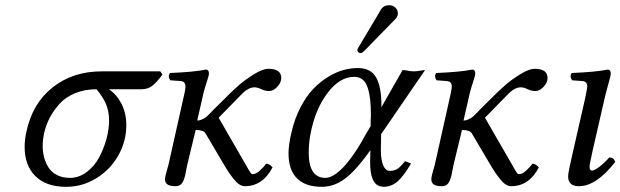

<svg xmlns="http://www.w3.org/2000/svg" viewBox="-20 -702 2372 734"><path d="M247.1 -22Q281.7 -22 311.3 -44.2Q340.8 -66.4 358.9 -100.1Q377 -133.8 387 -170.9Q397 -208 397 -241.2Q397 -276.4 385.3 -304Q373.5 -331.5 349.1 -360.8Q303.7 -360.8 267.1 -345.7Q230.5 -330.6 207.8 -305.2Q185.1 -279.8 171.1 -253.7Q157.2 -227.5 149.9 -198.2Q143.1 -168.9 143.1 -145Q143.1 -121.1 148.7 -100.1Q154.3 -79.1 166 -61Q177.7 -43 198.5 -32.5Q219.2 -22 247.1 -22ZM521 -360.8H396Q425.8 -341.3 444.3 -305.4Q462.9 -269.5 462.9 -223.1Q462.9 -161.6 432.1 -107.4Q401.4 -53.2 348.1 -20.5Q294.9 12.2 232.9 12.2Q156.2 12.2 115.2 -28.8Q74.2 -69.8 74.2 -140.1Q74.2 -169.9 81.1 -199.2Q104 -306.6 181.2 -367.9Q258.3 -429.2 369.1 -429.2H592.8L601.1 -417Q579.6 -387.7 562.5 -374.3Q545.4 -360.8 521 -360.8Z M752 -319.8 733.9 -241.2Q744.1 -241.2 754.6 -246.6Q765.1 -252 769.8 -255.9Q774.4 -259.8 786.6 -272.5Q798.8 -285.2 799.8 -286.1L851.1 -336.9Q872.1 -357.9 894.8 -377.7Q917.5 -397.5 950.9 -418.2Q984.4 -439 1005.9 -439Q1055.2 -439 1055.2 -403.8Q1055.2 -386.7 1040.3 -370.4Q1025.4 -354 1008.8 -354Q993.7 -354 978.8 -361.1Q963.9 -368.2 953.1 -368.2Q929.2 -368.2 902.8 -340.8L815.9 -252L915 -80.1Q918 -75.2 922.9 -66.4Q928.7 -56.2 931.2 -52Q933.6 -47.9 936.8 -43.2Q939.9 -38.6 941.9 -37.4Q943.8 -36.1 945.8 -36.1Q958 -36.1 973.1 -49.6Q988.3 -63 997.1 -76.2Q1009.8 -76.2 1022 -62Q984.4 9.8 916 9.8Q905.3 9.8 894.5 2.7Q883.8 -4.4 873.3 -17.6Q862.8 -30.8 856.2 -40.5Q849.6 -50.3 840.8 -64.9L765.1 -192.9Q757.3 -205.1 728 -205.1L695.8 -71.8Q694.3 -66.4 692.1 -53.5Q689.9 -40.5 687.7 -31.2Q685.5 -22 681.4 -11.7Q677.2 -1.5 669.9 4.2Q662.6 9.8 651.9 9.8Q628.9 9.8 619.9 2.9Q610.8 -3.9 610.8 -17.1Q610.8 -22 613.3 -32.5Q615.7 -43 619.4 -55.7Q623 -68.4 624 -71.8L678.2 -314Q689 -357.9 689 -371.1Q689 -390.6 670.9 -392.1L630.9 -395Q620.1 -411.6 629.9 -422.9Q723.1 -426.8 767.1 -436Q778.8 -436 778.8 -420.9Q778.8 -415 775.1 -403.8Q771.5 -392.6 764.4 -369.6Q757.3 -346.7 752 -319.8Z M1373 -179.2 1397 -220.2V-241.2Q1397 -244.6 1397.5 -250.7Q1397.9 -256.8 1397.9 -259.8Q1397.9 -294.9 1395.3 -319.8Q1392.6 -344.7 1386 -365.7Q1379.4 -386.7 1366.5 -397.5Q1353.5 -408.2 1334 -408.2Q1278.3 -408.2 1231.9 -346.2Q1197.8 -300.8 1179 -239.3Q1160.2 -177.7 1160.2 -118.2Q1160.2 -22 1224.1 -22Q1243.7 -22 1266.8 -39.6Q1290 -57.1 1310.8 -83.7Q1331.5 -110.4 1346.9 -134.5Q1362.3 -158.7 1373 -179.2ZM1348.1 -441.9Q1397 -441.9 1417.5 -406.5Q1438 -371.1 1438 -301.8V-292L1519 -434.1Q1530.3 -434.1 1547.9 -430.2Q1550.3 -430.2 1555.4 -429.7Q1560.5 -429.2 1563 -429.2Q1570.3 -429.2 1584.7 -431.6Q1599.1 -434.1 1605 -434.1L1437 -189Q1437 -179.7 1436.5 -160.2Q1436 -140.6 1436 -130.9V-127.9Q1436 -90.3 1445.1 -69.6Q1454.1 -48.8 1469.2 -48.8Q1487.3 -48.8 1499.3 -56.4Q1511.2 -64 1528.3 -85.9Q1532.2 -84.5 1539.8 -81.5Q1547.4 -78.6 1551.3 -77.1Q1523.9 -29.3 1500 -8.5Q1476.1 12.2 1446.3 12.2Q1444.3 12.2 1432.1 9.8Q1395 -0.5 1395 -81.1V-88.9Q1395 -95.2 1395.5 -108.2Q1396 -121.1 1396 -127.9Q1347.2 -58.6 1307.6 -25.9Q1268.1 6.8 1226.1 11.2Q1221.2 12.2 1210.9 12.2Q1147.5 12.2 1115.2 -20.3Q1083 -52.7 1083 -115.2Q1083 -148.4 1094.2 -195.8Q1106.4 -249 1128.9 -292Q1151.4 -335 1177.7 -362.3Q1204.1 -389.6 1234.6 -408.2Q1265.1 -426.8 1293.2 -434.3Q1321.3 -441.9 1348.1 -441.9ZM1436 -665Q1446.3 -682.1 1468.3 -682.1Q1481.9 -682.1 1491.5 -672.9Q1501 -663.6 1501 -650.9Q1501 -646 1500 -644Q1498 -634.8 1491.2 -628.9L1372.1 -506.8Q1364.3 -499 1358.9 -499Q1353.5 -499 1349.9 -502.2Q1346.2 -505.4 1346.2 -509.8V-512.2L1347.2 -513.2Q1347.2 -513.7 1347.7 -514.9Q1348.1 -516.1 1348.1 -517.1Q1350.1 -521 1351.1 -522L1424.3 -645Q1426.3 -647.9 1436 -665Z M1770 -319.8 1752 -241.2Q1762.2 -241.2 1772.7 -246.6Q1783.2 -252 1787.8 -255.9Q1792.5 -259.8 1804.7 -272.5Q1816.9 -285.2 1817.9 -286.1L1869.1 -336.9Q1890.1 -357.9 1912.8 -377.7Q1935.5 -397.5 1969 -418.2Q2002.4 -439 2023.9 -439Q2073.2 -439 2073.2 -403.8Q2073.2 -386.7 2058.3 -370.4Q2043.5 -354 2026.9 -354Q2011.7 -354 1996.8 -361.1Q1981.9 -368.2 1971.2 -368.2Q1947.3 -368.2 1920.9 -340.8L1834 -252L1933.1 -80.1Q1936 -75.2 1940.9 -66.4Q1946.8 -56.2 1949.2 -52Q1951.7 -47.9 1954.8 -43.2Q1958 -38.6 1960 -37.4Q1961.9 -36.1 1963.9 -36.1Q1976.1 -36.1 1991.2 -49.6Q2006.3 -63 2015.1 -76.2Q2027.8 -76.2 2040 -62Q2002.4 9.8 1934.1 9.8Q1923.3 9.8 1912.6 2.7Q1901.9 -4.4 1891.4 -17.6Q1880.9 -30.8 1874.3 -40.5Q1867.7 -50.3 1858.9 -64.9L1783.2 -192.9Q1775.4 -205.1 1746.1 -205.1L1713.9 -71.8Q1712.4 -66.4 1710.2 -53.5Q1708 -40.5 1705.8 -31.2Q1703.6 -22 1699.5 -11.7Q1695.3 -1.5 1688 4.2Q1680.7 9.8 1669.9 9.8Q1647 9.8 1637.9 2.9Q1628.9 -3.9 1628.9 -17.1Q1628.9 -22 1631.3 -32.5Q1633.8 -43 1637.5 -55.7Q1641.1 -68.4 1642.1 -71.8L1696.3 -314Q1707 -357.9 1707 -371.1Q1707 -390.6 1689 -392.1L1648.9 -395Q1638.2 -411.6 1647.9 -422.9Q1741.2 -426.8 1785.2 -436Q1796.9 -436 1796.9 -420.9Q1796.9 -415 1793.2 -403.8Q1789.6 -392.6 1782.5 -369.6Q1775.4 -346.7 1770 -319.8Z M2290 -319.8 2245.1 -124Q2233.9 -74.2 2233.9 -64Q2233.9 -49.8 2243.2 -49.8Q2252 -49.8 2271.2 -64.2Q2290.5 -78.6 2309.1 -100.1Q2326.2 -100.1 2332 -83Q2259.8 9.8 2192.9 9.8Q2151.9 9.8 2151.9 -27.8Q2151.9 -43 2168.9 -115.2L2215.8 -320.8Q2225.1 -364.7 2225.1 -371.1Q2225.1 -390.6 2207 -392.1L2167 -395Q2156.2 -411.6 2166 -422.9Q2258.8 -426.8 2302.7 -436Q2314.9 -436 2314.9 -420.9Q2314.9 -415 2312 -404.1Q2309.1 -393.1 2302.5 -369.4Q2295.9 -345.7 2290 -319.8Z"/></svg>

Font: Common Serif
Style: Italic
Weight: 400
Italic angle: -12°
Designer: Philipp H. Poll, Khaled Hosny
Foundry: Stefan Peev, Context Ltd.
Version: Version 1.026